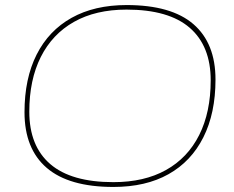

<svg xmlns="http://www.w3.org/2000/svg" viewBox="-20 -730 926 760"><path d="M429 10Q253 10 165 -65.5Q77 -141 77 -286Q77 -419 125 -514Q173 -609 263.5 -659.5Q354 -710 481 -710Q658 -710 745.5 -634.5Q833 -559 833 -415Q833 -282 785 -186.5Q737 -91 647 -40.5Q557 10 429 10ZM429 -9Q551 -9 637 -57Q723 -105 768.5 -195.5Q814 -286 814 -412Q814 -548 731 -620Q648 -692 481 -692Q359 -692 273 -643.5Q187 -595 141.5 -504.5Q96 -414 96 -288Q96 -152 179 -80.5Q262 -9 429 -9Z"/></svg>

Font: Georama Extended Thin
Style: Italic
Weight: 100
Width: 7
Italic angle: -9°
Designer: Jean-Baptiste Levee
Foundry: Production Type
Version: Version 1.000